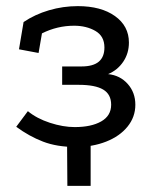

<svg xmlns="http://www.w3.org/2000/svg" viewBox="-20 -464 492 627"><path d="M200 143 199 0 276 -32V143ZM227 16Q166 16 120.5 -1.5Q75 -19 33 -50L71 -101Q100 -77 143 -63Q186 -49 224 -49Q278 -49 310.5 -67.5Q343 -86 343 -122Q343 -156 317 -171.5Q291 -187 237 -187H183V-247H246Q284 -247 302.5 -262.5Q321 -278 321 -309Q321 -346 291.5 -363Q262 -380 222 -380Q167 -380 117 -355L106 -291L42 -303L57 -392Q94 -417 140 -430.5Q186 -444 234 -444Q310 -444 355.5 -411.5Q401 -379 401 -325Q401 -290 382.5 -262.5Q364 -235 333 -222Q372 -218 397 -190Q422 -162 422 -122Q422 -82 396.5 -50.5Q371 -19 326.5 -1.5Q282 16 227 16Z"/></svg>

Font: Podkova VF Beta
Style: Regular
Weight: 400
Designer: Ilya Yudin
Foundry: Cyreal (www.cyreal.org)
Version: Version 2.100